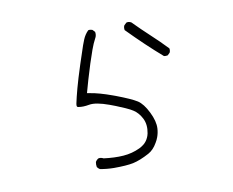

<svg xmlns="http://www.w3.org/2000/svg" viewBox="-80 -783 1161 955"><g transform="rotate(10 500.0 -306.0)"><path d="M722.2 -563Q722.7 -564.5 722.7 -567.6Q722.7 -570.8 721.4 -575.4Q720.2 -580.1 717.3 -584.5Q666 -609.9 613.5 -631.8Q561 -653.8 508.8 -678.7Q505.4 -679.2 502.4 -679.2Q491.7 -679.2 484.4 -673.3L477.1 -658.7Q476.6 -657.2 476.6 -653.8Q476.6 -650.4 478 -645.3Q479.5 -640.1 482.4 -635.3Q597.7 -580.1 697.8 -542Q707 -543.5 715.3 -548.8ZM734.4 -138.7Q734.4 -160.6 728 -181.6Q717.8 -216.3 679.4 -252.9Q641.1 -289.6 609.4 -296.9Q575.7 -304.2 496.1 -305.2Q488.8 -305.2 481.4 -305.2Q411.6 -305.2 366.7 -296.4L352.5 -293.9Q347.2 -353.5 343.3 -441.9Q341.8 -477.1 341.8 -511.2Q341.8 -545.4 345.2 -567.4Q346.2 -572.3 346.2 -576.7Q346.2 -589.8 339.4 -601.1L325.7 -607.9Q324.2 -608.4 323.2 -608.4Q312 -608.4 304.2 -603Q293.5 -580.1 292.5 -554.2Q292 -546.9 292 -525.1Q292 -503.4 294.7 -429.4Q297.4 -355.5 301.3 -309.8Q305.2 -264.2 309.6 -233.9Q311 -223.6 314.5 -220.2Q316.4 -218.3 318.8 -218.3Q321.3 -218.3 323.2 -218.8Q345.7 -222.7 373 -238.8Q402.8 -256.3 473.1 -256.3Q480.5 -256.3 504.9 -255.9Q529.3 -255.4 555.4 -253.4Q581.5 -251.5 595.7 -248Q624.5 -241.7 650.4 -217.8Q677.2 -192.9 684.1 -148.9Q685.1 -141.6 685.1 -136.7Q685.1 -131.8 684.8 -128.2Q684.6 -124.5 683.8 -119.6Q683.1 -114.7 681.9 -110.4Q680.7 -106 678.7 -101.3Q676.8 -96.7 674.6 -92.5Q672.4 -88.4 669.4 -84.5Q664.1 -76.2 656.7 -68.8Q626 -37.6 585.2 -19.3Q544.4 -1 490.2 11.2Q485.8 10.7 483.4 10.7Q471.2 10.7 463.4 17.1Q457.5 24.9 455.6 35.2Q457.5 47.9 464.4 59.6Q471.7 64.9 481.4 66.9Q516.1 61 549.3 49.3Q609.4 27.3 638.7 9.3Q670.4 -10.7 705.1 -49.8Q725.1 -72.3 731.4 -109.4Q734.4 -124 734.4 -138.7Z"/></g></svg>

Font: NaikaiFont
Style: ExtraLight
Weight: 200
Version: Version 1.89